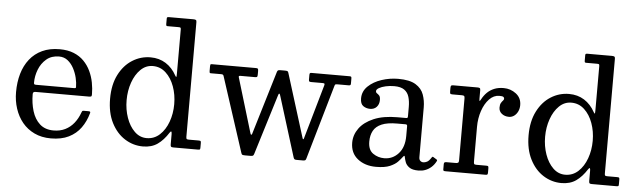

<svg xmlns="http://www.w3.org/2000/svg" viewBox="-49 -964 3848 1157"><g transform="rotate(5 1875.0 -385.0)"><path d="M52.5 -250Q52.5 -197.5 67.8 -150.5Q83 -103.5 112.5 -67.5Q142 -31.5 185.5 -10.8Q229 10 285.5 10Q349 10 393.5 -12Q438 -34 466 -72.8Q494 -111.5 508 -162.5Q509.5 -168 507.5 -170.5Q505.5 -173 498 -173H469Q461.5 -173 459.5 -169.8Q457.5 -166.5 455.5 -161Q442.5 -124.5 420.5 -97Q398.5 -69.5 367.8 -54.2Q337 -39 297.5 -39Q246 -39 214.2 -67.8Q182.5 -96.5 168 -144Q153.5 -191.5 153.5 -246.5Q153.5 -255 157.8 -258Q162 -261 170 -261H491.5Q502 -261 505.8 -263.2Q509.5 -265.5 509.5 -275.5Q509.5 -311 502.5 -347.2Q495.5 -383.5 480 -416.2Q464.5 -449 439.2 -474.8Q414 -500.5 377.8 -515.2Q341.5 -530 292.5 -530Q232 -530 187 -509Q142 -488 112 -450Q82 -412 67.2 -361Q52.5 -310 52.5 -250ZM169.5 -304Q160.5 -304 158 -306.5Q155.5 -309 155.5 -316.5Q155.5 -356 170.5 -395Q185.5 -434 216 -460Q246.5 -486 292.5 -486Q323 -486 345 -468.5Q367 -451 381.5 -423.8Q396 -396.5 403 -366.8Q410 -337 410 -312Q410 -307 407.8 -305.5Q405.5 -304 395.5 -304Z M720.5 -260Q720.5 -317 738 -366.8Q755.5 -416.5 787 -447.2Q818.5 -478 860.5 -478Q906 -478 939.2 -447.2Q972.5 -416.5 990.5 -366.8Q1008.5 -317 1008.5 -260Q1008.5 -203 990.5 -153.2Q972.5 -103.5 939.2 -72.8Q906 -42 860.5 -42Q818.5 -42 787 -72.8Q755.5 -103.5 738 -153.2Q720.5 -203 720.5 -260ZM620.5 -260Q620.5 -175 651.2 -114.5Q682 -54 732.5 -22Q783 10 842.5 10Q894.5 10 930.5 -15.2Q966.5 -40.5 995.5 -86.5Q1002.5 -97 1005.5 -94.2Q1008.5 -91.5 1008.5 -78.5V-18Q1008.5 -7 1011.5 -3.5Q1014.5 0 1025.5 0H1175.5Q1184.5 0 1186.5 -2.5Q1188.5 -5 1188.5 -14.5V-42Q1188.5 -51.5 1185.2 -53.2Q1182 -55 1172.5 -55H1116Q1105 -55 1101.8 -57.5Q1098.5 -60 1098.5 -71V-765Q1098.5 -775 1093.5 -777.5Q1088.5 -780 1079 -780H930Q924.5 -780 921.5 -778.2Q918.5 -776.5 918.5 -770.5V-737.5Q918.5 -731 920 -728Q921.5 -725 927.5 -725H992.5Q1002.5 -725 1005.5 -723.2Q1008.5 -721.5 1008.5 -711.5V-446.5Q1008.5 -426.5 1006.8 -424.8Q1005 -423 999.5 -432.5Q974.5 -478.5 934.5 -503.8Q894.5 -529 842.5 -529Q783 -529 732.5 -497.2Q682 -465.5 651.2 -405.2Q620.5 -345 620.5 -260Z M1494.5 -131.5Q1492.5 -125.5 1491.5 -121.5Q1490.5 -117.5 1487 -117.5Q1484 -117.5 1482.8 -121.5Q1481.5 -125.5 1479.5 -131.5L1382 -455.5Q1380.5 -461 1382.5 -463Q1384.5 -465 1392.5 -465H1480Q1490.5 -465 1492.5 -469.2Q1494.5 -473.5 1494.5 -484V-504Q1494.5 -513.5 1492 -516.8Q1489.5 -520 1480.5 -520H1212Q1206 -520 1204.8 -516.8Q1203.5 -513.5 1203.5 -507.5V-477Q1203.5 -471 1204.8 -468Q1206 -465 1211.5 -465H1274.5Q1281.5 -465 1285 -462.8Q1288.5 -460.5 1290 -455L1437.5 -1.5Q1440 7 1445.8 8.5Q1451.5 10 1462.5 10H1494Q1505.5 10 1509 6.8Q1512.5 3.5 1515 -4.5L1625.5 -363Q1628 -371 1629.5 -374.8Q1631 -378.5 1633.5 -378.5Q1636 -378.5 1637.8 -374.2Q1639.5 -370 1641.5 -363L1753.5 -2.5Q1756 5 1759.8 7.5Q1763.5 10 1773.5 10H1809.5Q1821 10 1824.8 7Q1828.5 4 1830.5 -4L1960 -452Q1962.5 -461.5 1965.2 -463.2Q1968 -465 1980 -465H2044.5Q2053 -465 2055.8 -467.5Q2058.5 -470 2058.5 -477.5V-504.5Q2058.5 -513 2057 -516.5Q2055.5 -520 2047 -520H1815.5Q1808.5 -520 1806.5 -516.8Q1804.5 -513.5 1804.5 -506V-477.5Q1804.5 -469 1808 -467Q1811.5 -465 1820.5 -465H1887.5Q1898 -465 1899.8 -462Q1901.5 -459 1899 -450.5L1808.5 -134.5Q1806.5 -128 1805.2 -122.8Q1804 -117.5 1801.5 -117.5Q1799 -117.5 1797.2 -122.8Q1795.5 -128 1793.5 -134.5L1677 -508.5Q1675 -516.5 1670.2 -518.2Q1665.5 -520 1655 -520H1628.5Q1619 -520 1614.8 -518Q1610.5 -516 1608 -508.5Z M2097 -123Q2097 -60 2141.2 -25Q2185.5 10 2252 10Q2305 10 2336 -3.2Q2367 -16.5 2383 -33.5Q2399 -50.5 2407 -61.5Q2414 -71 2416.8 -71Q2419.5 -71 2421 -62Q2423 -50 2429.2 -33Q2435.5 -16 2453.8 -3Q2472 10 2509.5 10H2510Q2530.5 10 2549.8 3Q2569 -4 2585.8 -18.5Q2602.5 -33 2614 -55Q2616.5 -60 2615.8 -62.2Q2615 -64.5 2611 -67L2593 -78Q2589.5 -81 2586.8 -80Q2584 -79 2581.5 -74.5Q2568.5 -54 2556.5 -48Q2544.5 -42 2534 -42Q2523.5 -42 2515.8 -49Q2508 -56 2508 -71V-372Q2508 -412.5 2495.2 -448.8Q2482.5 -485 2446.2 -507.5Q2410 -530 2340 -530Q2289.5 -530 2240.5 -514Q2191.5 -498 2159.2 -467.2Q2127 -436.5 2127 -393Q2127 -360 2145 -347.5Q2163 -335 2186 -335Q2211.5 -335 2226.2 -351.2Q2241 -367.5 2241 -393Q2241 -412.5 2234 -420Q2227 -427.5 2220 -431.8Q2213 -436 2213 -445Q2213 -455 2228.5 -464Q2244 -473 2268.5 -478.5Q2293 -484 2320 -484Q2360 -484 2381.2 -468.8Q2402.5 -453.5 2410.2 -427Q2418 -400.5 2418 -367V-312Q2418 -303 2415.8 -301Q2413.5 -299 2405 -299H2356Q2270 -299 2212.5 -274.5Q2155 -250 2126 -210Q2097 -170 2097 -123ZM2199 -138Q2199 -176.5 2214 -204Q2229 -231.5 2263.5 -246.2Q2298 -261 2356 -261H2408Q2418 -261 2418 -251V-191Q2418 -123 2383 -84.5Q2348 -46 2297 -46Q2259.5 -46 2229.2 -67Q2199 -88 2199 -138Z M2748 -446V-72.5Q2748 -61.5 2743.5 -58.2Q2739 -55 2727.5 -55H2672Q2664.5 -55 2661.2 -52.2Q2658 -49.5 2658 -41V-9.5Q2658 -3 2661.8 -1.5Q2665.5 0 2672 0H2915Q2923.5 0 2925.8 -3.2Q2928 -6.5 2928 -15.5V-38Q2928 -47.5 2926.2 -51.2Q2924.5 -55 2915 -55H2854Q2842.5 -55 2840.2 -59.5Q2838 -64 2838 -75.5V-283Q2838 -334.5 2853.2 -379.8Q2868.5 -425 2895.2 -453Q2922 -481 2956 -481Q2974 -481 2980 -477.2Q2986 -473.5 2986 -466Q2986 -460 2980.2 -454.2Q2974.5 -448.5 2968.8 -438.8Q2963 -429 2963 -411Q2963 -388 2980.8 -374Q2998.5 -360 3024 -360Q3041.5 -360 3055.5 -370.2Q3069.5 -380.5 3077.8 -397.8Q3086 -415 3086 -436Q3086 -479.5 3053 -504.8Q3020 -530 2978 -530Q2945.5 -530 2920.8 -519.8Q2896 -509.5 2878.2 -491.8Q2860.5 -474 2848.5 -451.5Q2842 -439 2840 -440Q2838 -441 2838 -453.5V-506Q2838 -515.5 2833.2 -517.8Q2828.5 -520 2820 -520H2674Q2663.5 -520 2660.8 -516.5Q2658 -513 2658 -502.5V-484Q2658 -473 2660 -469Q2662 -465 2673 -465H2730Q2741.5 -465 2744.8 -461.5Q2748 -458 2748 -446Z M3252 -260Q3252 -317 3269.5 -366.8Q3287 -416.5 3318.5 -447.2Q3350 -478 3392 -478Q3437.5 -478 3470.8 -447.2Q3504 -416.5 3522 -366.8Q3540 -317 3540 -260Q3540 -203 3522 -153.2Q3504 -103.5 3470.8 -72.8Q3437.5 -42 3392 -42Q3350 -42 3318.5 -72.8Q3287 -103.5 3269.5 -153.2Q3252 -203 3252 -260ZM3152 -260Q3152 -175 3182.8 -114.5Q3213.5 -54 3264 -22Q3314.5 10 3374 10Q3426 10 3462 -15.2Q3498 -40.5 3527 -86.5Q3534 -97 3537 -94.2Q3540 -91.5 3540 -78.5V-18Q3540 -7 3543 -3.5Q3546 0 3557 0H3707Q3716 0 3718 -2.5Q3720 -5 3720 -14.5V-42Q3720 -51.5 3716.8 -53.2Q3713.5 -55 3704 -55H3647.5Q3636.5 -55 3633.2 -57.5Q3630 -60 3630 -71V-765Q3630 -775 3625 -777.5Q3620 -780 3610.5 -780H3461.5Q3456 -780 3453 -778.2Q3450 -776.5 3450 -770.5V-737.5Q3450 -731 3451.5 -728Q3453 -725 3459 -725H3524Q3534 -725 3537 -723.2Q3540 -721.5 3540 -711.5V-446.5Q3540 -426.5 3538.2 -424.8Q3536.5 -423 3531 -432.5Q3506 -478.5 3466 -503.8Q3426 -529 3374 -529Q3314.5 -529 3264 -497.2Q3213.5 -465.5 3182.8 -405.2Q3152 -345 3152 -260Z"/></g></svg>

Font: Besley
Style: Regular
Weight: 400
Designer: Owen Earl
Foundry: indestructible type*
Version: Version 4.000